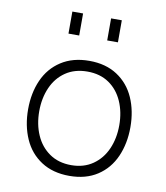

<svg xmlns="http://www.w3.org/2000/svg" viewBox="-88 -861 825 952"><g transform="rotate(10 324.5 -385.5)"><path d="M67 0ZM67 -273Q67 -355 96 -420.5Q125 -486 183.5 -524Q242 -562 325 -562Q408 -562 466 -524Q524 -486 553 -420.5Q582 -355 582 -273Q582 -191 553 -125Q524 -59 466 -21Q408 17 325 17Q242 17 183.5 -21Q125 -59 96 -125Q67 -191 67 -273ZM526 -273Q526 -339 502.5 -392.5Q479 -446 434 -477Q389 -508 325 -508Q261 -508 215.5 -477Q170 -446 146.5 -392.5Q123 -339 123 -273Q123 -207 146.5 -153.5Q170 -100 215.5 -68.5Q261 -37 325 -37Q388 -37 433.5 -68.5Q479 -100 502.5 -153.5Q526 -207 526 -273ZM394 -788H448V-677H394ZM199 -788H253V-677H199Z"/></g></svg>

Font: Biryani UltraLight
Style: Regular
Weight: 250
Designer: Dan Reynolds and Mathieu Réguer
Foundry: Dan Reynolds and Mathieu Réguer
Version: Version 1.003; ttfautohint (v1.1) -l 5 -r 5 -G 72 -x 0 -D la